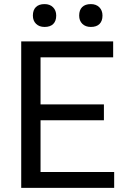

<svg xmlns="http://www.w3.org/2000/svg" viewBox="-20 -912 607 932"><path d="M83 0V-710.9H529.3V-633.8H176.8V-405.3H484.4V-328.1H176.8V-77.1H534.2V0ZM139.6 -836.4Q139.6 -863.3 154.3 -877.7Q168.9 -892.1 196.3 -892.1Q222.2 -892.1 237.5 -876.7Q252.9 -861.3 252.9 -836.4Q252.9 -810.1 238.5 -795.7Q224.1 -781.2 196.3 -781.2Q170.4 -781.2 155 -796.4Q139.6 -811.5 139.6 -836.4ZM364.3 -836.4Q364.3 -863.3 378.9 -877.7Q393.6 -892.1 420.9 -892.1Q446.8 -892.1 462.2 -876.7Q477.5 -861.3 477.5 -836.4Q477.5 -810.1 463.1 -795.7Q448.7 -781.2 420.9 -781.2Q395 -781.2 379.6 -796.4Q364.3 -811.5 364.3 -836.4Z"/></svg>

Font: RobotoFlex
Style: Regular
Weight: 400
Designer: Berlow after Robertson
Foundry: Google
Version: Version 2.136